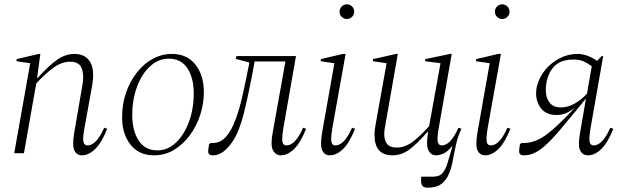

<svg xmlns="http://www.w3.org/2000/svg" viewBox="-20 -710 2885 890"><path d="M46 0 120 -417 57 -426V-436L159 -460H167L152 -349H155Q208 -408 246 -434Q284 -460 325 -460Q375 -460 397.5 -423.5Q420 -387 407 -312L372 -119Q363 -71 366.5 -53.5Q370 -36 386 -36Q427 -36 463 -118L477 -113Q451 -48 421 -19Q391 10 360 10Q336 10 325 -12Q314 -34 324 -95L363 -321Q370 -366 358 -395Q346 -424 305 -424Q265 -424 225 -394Q185 -364 148 -323L91 0Z M694 10Q624 10 585 -39.5Q546 -89 546 -166Q546 -228 564.5 -281Q583 -334 615 -374.5Q647 -415 688.5 -437.5Q730 -460 777 -460Q847 -460 886 -410.5Q925 -361 925 -282Q925 -229 908 -177Q891 -125 860 -83Q829 -41 787 -15.5Q745 10 694 10ZM710 -13Q757 -13 795 -48.5Q833 -84 855.5 -144Q878 -204 878 -278Q878 -348 849 -393Q820 -438 762 -438Q714 -438 675.5 -402.5Q637 -367 615 -307.5Q593 -248 593 -177Q593 -105 622.5 -59Q652 -13 710 -13Z M1282 10Q1258 10 1245.5 -13Q1233 -36 1244 -95L1303 -425H1160L1155 -396Q1133 -277 1111.5 -189.5Q1090 -102 1060 -57Q1016 10 968 10Q954 10 948.5 4Q943 -2 946 -19L949 -41L956 -47H965Q1002 -47 1027.5 -76Q1053 -105 1071.5 -154.5Q1090 -204 1104 -266.5Q1118 -329 1131 -395L1136 -420L1073 -437L1076 -450H1352L1294 -119Q1286 -72 1289 -54Q1292 -36 1308 -36Q1349 -36 1385 -118L1399 -113Q1373 -48 1343 -19Q1313 10 1282 10Z M1588 -622Q1574 -622 1564 -632Q1554 -642 1554 -656Q1554 -670 1564 -680Q1574 -690 1588 -690Q1602 -690 1612 -680Q1622 -670 1622 -656Q1622 -642 1612 -632Q1602 -622 1588 -622ZM1509 10Q1485 10 1474 -12Q1463 -34 1473 -95L1530 -417L1467 -426V-436L1569 -460H1582L1521 -119Q1513 -71 1516 -53.5Q1519 -36 1535 -36Q1576 -36 1612 -118L1626 -113Q1600 -48 1570 -19Q1540 10 1509 10Z M1799 10Q1716 10 1716 -85Q1716 -108 1722 -138L1772 -417L1709 -426V-436L1816 -460H1824L1766 -129Q1761 -106 1761 -89Q1761 -60 1774 -43Q1787 -26 1819 -26Q1859 -26 1896 -55Q1933 -84 1969 -125L2022 -417L1951 -426V-436L2066 -460H2074L2014 -119Q2006 -72 2009 -54Q2012 -36 2028 -36Q2069 -36 2105 -118L2119 -113Q2103 -80 2094.5 -42.5Q2086 -5 2079.5 31Q2073 67 2061 96Q2049 125 2026 142.5Q2003 160 1962 160Q1932 160 1932 131V111L1935 109H1987Q2017 109 2031.5 92Q2046 75 2055.5 42.5Q2065 10 2078 -35Q2056 -8 2037 1Q2018 10 2002 10Q1978 10 1966 -13Q1954 -36 1964 -95L1965 -98H1961Q1910 -40 1875 -15Q1840 10 1799 10Z M2308 -622Q2294 -622 2284 -632Q2274 -642 2274 -656Q2274 -670 2284 -680Q2294 -690 2308 -690Q2322 -690 2332 -680Q2342 -670 2342 -656Q2342 -642 2332 -632Q2322 -622 2308 -622ZM2229 10Q2205 10 2194 -12Q2183 -34 2193 -95L2250 -417L2187 -426V-436L2289 -460H2302L2241 -119Q2233 -71 2236 -53.5Q2239 -36 2255 -36Q2296 -36 2332 -118L2346 -113Q2320 -48 2290 -19Q2260 10 2229 10Z M2560 -177Q2512 -177 2488.5 -207Q2465 -237 2465 -278Q2465 -308 2479 -340Q2493 -372 2519 -399Q2545 -426 2580.5 -443Q2616 -460 2659 -460Q2681 -460 2705.5 -450.5Q2730 -441 2748 -428L2769 -450H2776L2718 -119Q2710 -71 2713 -53.5Q2716 -36 2732 -36Q2773 -36 2809 -118L2823 -113Q2797 -48 2767 -19Q2737 10 2706 10Q2681 10 2669.5 -12Q2658 -34 2669 -95L2696 -252H2695Q2620 -160 2571 -102Q2522 -44 2484.5 -17Q2447 10 2409 10Q2395 10 2390 4Q2385 -2 2387 -19L2390 -41L2397 -47H2406Q2440 -47 2472 -61.5Q2504 -76 2545 -112Q2586 -148 2648 -214Q2627 -196 2606 -186.5Q2585 -177 2560 -177ZM2510 -291Q2510 -258 2527 -235Q2544 -212 2580 -212Q2612 -212 2644 -230Q2676 -248 2701 -276L2723 -403Q2707 -415 2687.5 -424.5Q2668 -434 2637 -434Q2572 -434 2541 -393Q2510 -352 2510 -291Z"/></svg>

Font: Spectral ExtraLight
Style: Italic
Weight: 275
Italic angle: -10°
Designer: Jean-Baptiste Levee
Foundry: Production Type
Version: Version 2.001